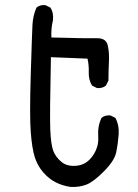

<svg xmlns="http://www.w3.org/2000/svg" viewBox="-20 -731 540 753"><path d="M256.8 2Q226.6 -2 199.2 -15.6Q171.9 -29.3 149.4 -55.2Q127 -81.1 116.2 -115.2Q105.5 -149.4 100.6 -212.9Q95.7 -276.4 100.6 -438Q105.5 -599.6 107.4 -634.8Q109.4 -669.9 123 -701.2Q136.7 -712.9 158.2 -710.9L177.7 -701.2Q191.4 -679.7 187.5 -650.4Q179.7 -619.1 181.6 -584Q323.2 -580.1 359.9 -581.1Q396.5 -582 402.8 -552.2Q409.2 -522.5 407.2 -487.3Q405.3 -452.1 405.3 -415L395.5 -395.5Q381.8 -383.8 360.4 -385.7L340.8 -395.5Q327.1 -418.9 328.1 -447.3Q329.1 -475.6 323.2 -501L179.7 -506.8Q174.8 -278.3 177.2 -221.7Q179.7 -165 188.5 -140.6Q197.3 -116.2 220.2 -96.7Q243.2 -77.1 281.2 -81.1Q319.3 -85 343.8 -120.1Q368.2 -155.3 365.2 -195.3Q362.3 -235.4 377.9 -268.6Q391.6 -280.3 413.1 -278.3L432.6 -268.6Q448.2 -239.3 445.3 -202.1Q442.4 -165 435.5 -132.8Q428.7 -100.6 387.7 -59.1Q346.7 -17.6 318.4 -6.8Q290 3.9 256.8 2Z"/></svg>

Font: NaikaiFont
Style: Regular
Weight: 400
Version: Version 1.67